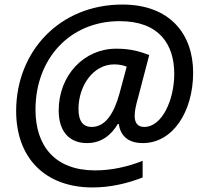

<svg xmlns="http://www.w3.org/2000/svg" viewBox="-20 -733 890 844"><path d="M387 91C463 91 539 74 607 47V-26C544 -1 473 16 398 16C221 16 136 -92 136 -251C136 -474 286 -640 506 -640C679 -640 746 -539 746 -408C746 -297 694 -175 614 -175C591 -175 572 -187 572 -223C572 -246 577 -268 587 -304L636 -491C599 -505 558 -519 491 -519C349 -519 238 -402 238 -247C238 -152 288 -104 362 -104C427 -104 469 -140 498 -188H502C509 -140 539 -104 608 -104C739 -104 829 -241 829 -414C829 -582 728 -713 518 -713C241 -713 51 -506 51 -245C51 -40 177 91 387 91ZM383 -175C347 -175 325 -198 325 -254C325 -355 389 -450 482 -450C506 -450 524 -445 537 -440L505 -321C481 -234 443 -175 383 -175Z"/></svg>

Font: Noto Sans Medium
Style: Italic
Weight: 500
Italic angle: -12°
Designer: Monotype Design Team
Foundry: Monotype Imaging Inc.
Version: Version 2.013